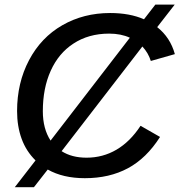

<svg xmlns="http://www.w3.org/2000/svg" viewBox="-20 -754 769 823"><path d="M653.8 -637.7Q710 -593.3 729.5 -522L626.5 -492.7Q615.7 -527.3 590.3 -554.7L244.1 -106Q287.6 -78.1 351.1 -78.1Q420.9 -78.1 479.5 -112.5Q538.1 -147 582.5 -214.8L666 -167Q607.9 -75.7 528.6 -33Q449.2 9.8 343.8 9.8Q250 9.8 184.6 -27.3L125.5 48.3H43.5L132.3 -66.4Q92.3 -105.5 72.8 -158.9Q53.2 -212.4 53.2 -277.8Q53.2 -398.9 104.5 -496.1Q155.8 -593.3 247.1 -645.8Q338.4 -698.2 452.1 -698.2Q536.1 -698.2 597.2 -671.4L646 -734.4H729ZM163.6 -277.3Q163.6 -202.1 196.8 -151.4L536.6 -592.3Q498.5 -609.9 447.8 -609.9Q359.4 -609.9 294.4 -566.9Q231.4 -525.9 197.5 -450.9Q163.6 -376 163.6 -277.3Z"/></svg>

Font: Arimo Medium
Style: Italic
Weight: 500
Italic angle: -12°
Designer: Steve Matteson
Foundry: Monotype Imaging Inc.
Version: Version 1.33